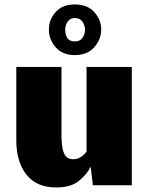

<svg xmlns="http://www.w3.org/2000/svg" viewBox="-20 -827 667 857"><path d="M231 9.8Q143.6 9.8 98.1 -47.4Q52.7 -104.5 52.7 -200.2V-528.3H254.4V-228.5Q254.4 -182.1 260.7 -157.7Q267.1 -133.3 278.8 -124.8Q290.5 -116.2 307.1 -116.2Q320.3 -116.2 330.8 -120.8Q341.3 -125.5 350.3 -133.1Q359.4 -140.6 366.2 -149.9V-528.3H568.4V0H394.5L384.8 -83Q367.2 -47.4 331.3 -18.8Q295.4 9.8 231 9.8ZM314 -581.1Q258.8 -581.1 228.5 -616Q198.2 -650.9 198.2 -694.8Q198.2 -739.3 228.3 -773.2Q258.3 -807.1 314 -807.1Q370.6 -807.1 401.1 -772.7Q431.6 -738.3 431.6 -694.8Q431.6 -650.9 400.6 -616Q369.6 -581.1 314 -581.1ZM314 -642.1Q336.9 -642.1 348.1 -658Q359.4 -673.8 359.4 -694.3Q359.4 -713.4 348.1 -730Q336.9 -746.6 314 -746.6Q292.5 -746.6 281.7 -730Q271 -713.4 271 -694.3Q271 -673.3 280.5 -657.7Q290 -642.1 314 -642.1Z"/></svg>

Font: Comme Black
Style: Regular
Weight: 900
Version: Version 1.000;gftools[0.9.27]